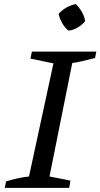

<svg xmlns="http://www.w3.org/2000/svg" viewBox="-20 -907 485 927"><path d="M3 0 9 -31Q38 -40 65.5 -46Q93 -52 120 -55L238 -601L127 -624L134 -658H445L439 -627Q404 -618 378 -612Q352 -606 329 -603L219 -55L320 -35L314 0ZM346 -887Q363 -871 375.5 -849Q388 -827 391 -805Q377 -787 355 -774Q333 -761 311 -759Q293 -773 280.5 -795Q268 -817 263 -840Q279 -858 300.5 -870.5Q322 -883 346 -887Z"/></svg>

Font: Piazzolla Thin Medium
Style: Italic
Weight: 500
Italic angle: -11.3°
Version: Version 2.005